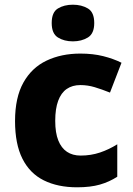

<svg xmlns="http://www.w3.org/2000/svg" viewBox="-20 -787 566 817"><path d="M308 10Q226 10 166.5 -19.5Q107 -49 75.5 -111.5Q44 -174 44 -272Q44 -372 79.5 -435.5Q115 -499 178 -529Q241 -559 322 -559Q376 -559 419.5 -548Q463 -537 497 -520L448 -393Q413 -407 383 -416Q353 -425 322 -425Q288 -425 264 -408.5Q240 -392 227.5 -358Q215 -324 215 -273Q215 -222 228 -189.5Q241 -157 265 -141Q289 -125 323 -125Q367 -125 405.5 -138Q444 -151 479 -173V-35Q445 -13 405 -1.5Q365 10 308 10ZM290 -767Q327 -767 354 -751Q381 -735 381 -689Q381 -644 354 -627.5Q327 -611 290 -611Q253 -611 226.5 -627.5Q200 -644 200 -689Q200 -735 226.5 -751Q253 -767 290 -767Z"/></svg>

Font: Noto Sans Cham ExtraBold
Style: Regular
Weight: 800
Version: Version 2.002